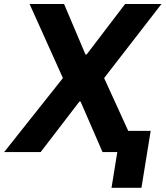

<svg xmlns="http://www.w3.org/2000/svg" viewBox="-37 -747 813 943"><path d="M277.7 -727.3 382.8 -479.4H388.5L577.4 -727.3H756L474.4 -363.6L592.7 -104.4H703.1L657.7 175.4H510.7L539.1 0H466.6L358.7 -248.2H353L162.6 0H-16.7L272 -363.6L108.3 -727.3Z"/></svg>

Font: Karasuma Gothic
Style: Bold Italic
Weight: 700
Italic angle: 9.39998°
Designer: Rasmus Andersson / Ryoko Nishizuka
Foundry: Genbu
Version: Version 1.00